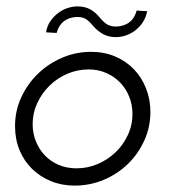

<svg xmlns="http://www.w3.org/2000/svg" viewBox="-20 -572 536 600"><path d="M27 -178Q27 -226 46.5 -268Q66 -310 98.5 -341.5Q131 -373 174 -391.5Q217 -410 265 -410Q306 -410 340 -395.5Q374 -381 398.5 -355.5Q423 -330 436.5 -295.5Q450 -261 450 -222Q450 -175 431 -133Q412 -91 379.5 -59.5Q347 -28 304 -10Q261 8 213 8Q173 8 139 -6Q105 -20 80 -44.5Q55 -69 41 -103Q27 -137 27 -178ZM82 -184Q82 -155 92.5 -129.5Q103 -104 121 -85.5Q139 -67 164 -56.5Q189 -46 219 -46Q254 -46 285.5 -59.5Q317 -73 341 -96Q365 -119 379.5 -150Q394 -181 394 -216Q394 -245 383.5 -270.5Q373 -296 355 -314.5Q337 -333 312 -344Q287 -355 257 -355Q222 -355 190.5 -341.5Q159 -328 135 -304.5Q111 -281 96.5 -250Q82 -219 82 -184ZM271 -491Q257 -508 246.5 -513.5Q236 -519 222 -519Q214 -519 204.5 -517Q195 -515 185.5 -509.5Q176 -504 168.5 -494Q161 -484 157 -469L124 -471Q127 -491 137.5 -506Q148 -521 162 -531.5Q176 -542 191.5 -547Q207 -552 222 -552Q245 -552 261.5 -543Q278 -534 292 -517Q306 -500 317 -494.5Q328 -489 342 -489Q349 -489 359 -491Q369 -493 378.5 -498.5Q388 -504 395.5 -514Q403 -524 407 -539L440 -537Q436 -517 426 -502Q416 -487 402 -476.5Q388 -466 372.5 -461Q357 -456 342 -456Q319 -456 302 -465.5Q285 -475 271 -491Z"/></svg>

Font: Josefin Sans
Style: Italic
Weight: 400
Italic angle: -7.5°
Designer: Santiago Orozco
Foundry: Typemade